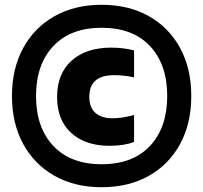

<svg xmlns="http://www.w3.org/2000/svg" viewBox="-20 -771 849 802"><path d="M404.5 11Q292 11 207.8 -36.5Q123.5 -84 76.8 -169.8Q30 -255.5 30 -370Q30 -484.5 76.8 -570.2Q123.5 -656 207.8 -703.5Q292 -751 404.5 -751Q517.5 -751 601.8 -703.5Q686 -656 732.5 -570.2Q779 -484.5 779 -370Q779 -255.5 732.5 -169.8Q686 -84 601.8 -36.5Q517.5 11 404.5 11ZM404.5 -85Q535 -85 606.8 -161.8Q678.5 -238.5 678.5 -370Q678.5 -501.5 606.8 -578.2Q535 -655 404.5 -655Q274.5 -655 202.5 -578.2Q130.5 -501.5 130.5 -370Q130.5 -238.5 202.5 -161.8Q274.5 -85 404.5 -85ZM437 -162Q337.5 -162 278 -215.2Q218.5 -268.5 218.5 -366Q218.5 -463.5 279.2 -517.8Q340 -572 444 -572Q471.5 -572 495 -569Q518.5 -566 540 -560.5V-448Q517.5 -452.5 497.8 -454.8Q478 -457 456.5 -457Q353 -457 353 -366.5Q353 -322.5 378.2 -299.8Q403.5 -277 449.5 -277Q470.5 -277 490.5 -280Q510.5 -283 540 -290.5V-178Q498 -162 437 -162Z"/></svg>

Font: Encode Sans Condensed Condensed ExtraBold
Style: Regular
Weight: 800
Width: 3
Designer: Multiple Designers
Foundry: Impallari Type
Version: Version 3.000; ttfautohint (v1.8.3) -l 8 -r 50 -G 200 -x 14 